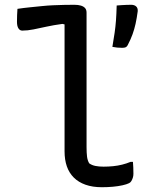

<svg xmlns="http://www.w3.org/2000/svg" viewBox="-20 -775 640 803"><path d="M53 -738Q80 -742 105.5 -744.5Q131 -747 155 -749.5Q179 -752 202 -753Q225 -754 247.5 -754.5Q270 -755 291 -755Q307 -755 318.5 -751.5Q330 -748 336 -741Q342 -734 342 -722Q342 -673 342 -616.5Q342 -560 342 -500.5Q342 -441 342 -381.5Q342 -322 342 -265.5Q342 -209 342 -160Q342 -136 344 -120Q346 -104 353 -92Q364 -84 379 -81Q394 -78 413 -78Q434 -78 453.5 -80Q473 -82 491 -86.5Q509 -91 526 -98H536Q537 -86 537.5 -73.5Q538 -61 538 -48Q538 -39 535.5 -31.5Q533 -24 529.5 -18Q526 -12 520 -9Q510 -4 492 0Q474 4 452 6Q430 8 406 8Q367 8 337.5 -2.5Q308 -13 288.5 -32.5Q269 -52 259.5 -79.5Q250 -107 250 -142Q250 -189 250 -242Q250 -295 250 -351.5Q250 -408 250 -464Q250 -520 250 -573.5Q250 -627 250 -673L241 -675Q204 -670 174.5 -663.5Q145 -657 120 -652Q95 -647 73 -647Q63 -647 57 -656.5Q51 -666 51 -684Q51 -698 51.5 -711.5Q52 -725 53 -738ZM491 -575Q479 -575 470 -576Q461 -577 450 -579Q456 -614 459.5 -638.5Q463 -663 465 -689Q467 -715 468 -752Q479 -753 488 -753.5Q497 -754 507 -754.5Q517 -755 528 -755Q542 -755 549.5 -748Q557 -741 556 -728Q552 -698 547 -675.5Q542 -653 534.5 -632Q527 -611 514 -586Q511 -580 506 -577.5Q501 -575 491 -575Z"/></svg>

Font: Rec Mono Semicasual
Style: Regular
Weight: 400
Version: Version 1.085; ttfautohint (v1.8.4.7-5d5b)